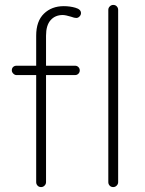

<svg xmlns="http://www.w3.org/2000/svg" viewBox="-20 -760 588 780"><path d="M304 -474Q304 -466 298.5 -460.5Q293 -455 285 -455H167V-20Q167 -12 161 -6Q155 0 147 0Q138 0 132.5 -6Q127 -12 127 -20V-455H47Q40 -455 34 -461Q28 -467 28 -474Q28 -483 33.5 -488Q39 -493 47 -493H127V-615Q127 -674 158.5 -704.5Q190 -735 239 -735Q264 -735 286.5 -728.5Q309 -722 309 -707Q309 -699 303 -693Q297 -687 290 -687Q282 -687 269 -692Q246 -699 235 -699Q204 -699 185.5 -678Q167 -657 167 -615V-493H285Q293 -493 298.5 -487.5Q304 -482 304 -474ZM440 0Q431 0 425.5 -6Q420 -12 420 -20V-720Q420 -728 426 -734Q432 -740 440 -740Q449 -740 454.5 -734Q460 -728 460 -720V-20Q460 -12 454 -6Q448 0 440 0Z"/></svg>

Font: Quicksand Light
Style: Regular
Weight: 300
Designer: Andrew Paglinawan
Foundry: Andrew Paglinawan
Version: Version 3.000